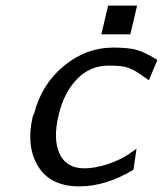

<svg xmlns="http://www.w3.org/2000/svg" viewBox="-20 -652 579 682"><path d="M340 -530 364 -632H467L443 -530ZM96 -237Q96 -239 101 -248Q128 -353 207 -418Q286 -483 382 -483Q436 -483 466 -474.5Q496 -466 539 -439L509 -367Q501 -372 485.5 -383Q470 -394 462.5 -398.5Q455 -403 441 -409Q427 -415 409 -417Q391 -419 366 -419Q299 -419 252.5 -370Q206 -321 188 -242Q168 -159 191 -107Q215 -54 280 -54Q314 -54 360 -68Q371 -72 380.5 -75.5Q390 -79 398.5 -83Q407 -87 412 -89.5Q417 -92 426 -97.5Q435 -103 437.5 -104.5Q440 -106 451 -114Q462 -122 465 -124L454 -49Q356 10 262 10Q159 10 115.5 -61Q72 -132 96 -237Z"/></svg>

Font: Coval
Style: Book Italic
Weight: 350
Foundry: Context Ltd
Version: Version 001.000